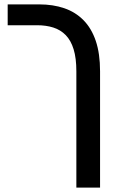

<svg xmlns="http://www.w3.org/2000/svg" viewBox="-20 -615 534 875"><path d="M328 240V-290Q328 -350 315.5 -390.5Q303 -431 279.5 -455Q256 -479 223 -489.5Q190 -500 149 -500H15V-595H159Q222 -595 273 -577.5Q324 -560 360.5 -523Q397 -486 416.5 -428.5Q436 -371 436 -290V240Z"/></svg>

Font: Noto Sans Hebrew SemiCondensed Medium
Style: Regular
Weight: 500
Width: 4
Designer: Monotype Design Team
Foundry: Monotype Imaging Inc.
Version: Version 2.003